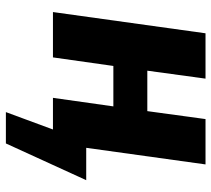

<svg xmlns="http://www.w3.org/2000/svg" viewBox="-54 -518 736 669"><g transform="rotate(90 314.5 -184.0)"><path d="M479.4 0H321.4L351.2 -210.5H210.3L180.5 0H22.5L96.5 -531.6H254.5L226.8 -328.8H367.7L395.4 -531.6H553.4ZM480.3 164H371.1L431.7 0H394.1L396.3 -115.9H608.3Z"/></g></svg>

Font: Fira Sans Variable
Style: Italic
Weight: 397
Italic angle: -8°
Designer: Carrois Corporate & Edenspiekermann AG
Foundry: Carrois Corporate GbR & Edenspiekermann AG
Version: Version 4.202